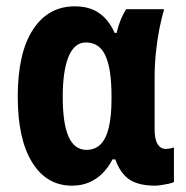

<svg xmlns="http://www.w3.org/2000/svg" viewBox="-20 -576 586 606"><path d="M253 -103Q280 -103 297.5 -120.5Q315 -138 323.5 -174Q332 -210 332 -265V-272Q332 -358 313 -400Q294 -442 251 -442Q215 -442 196.5 -397.5Q178 -353 178 -270Q178 -186 196.5 -144.5Q215 -103 253 -103ZM207 10Q127 10 81.5 -63.5Q36 -137 36 -271Q36 -409 84 -482.5Q132 -556 216 -556Q262 -556 292.5 -535Q323 -514 342 -472H348Q353 -494 361 -513.5Q369 -533 378 -547H498Q490 -520 483 -484.5Q476 -449 472 -410Q468 -371 468 -331V-168Q468 -136 477.5 -121Q487 -106 503 -106Q510 -106 517.5 -107.5Q525 -109 529 -111V-2Q526 1 514.5 3.5Q503 6 490.5 8Q478 10 470 10Q418 10 389 -9Q360 -28 344 -73H335Q322 -47 303 -28.5Q284 -10 260.5 0Q237 10 207 10Z"/></svg>

Font: Noto Sans Display Condensed
Style: Bold
Weight: 700
Width: 3
Designer: Monotype Design Team
Foundry: Monotype Imaging Inc.
Version: Version 2.003